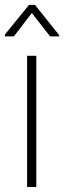

<svg xmlns="http://www.w3.org/2000/svg" viewBox="-28 -753 259 773"><path d="M118.2 -528.3V0H81.1V-528.3ZM112.8 -733.4 210.4 -611.3V-606.4H173.8L100.1 -700.7L27.8 -606.4H-8.3V-613.8L88.9 -733.4Z"/></svg>

Font: Roboto Condensed ExtraLight
Style: Regular
Weight: 250
Designer: Christian Robertson
Foundry: Google
Version: Version 3.008; 2023